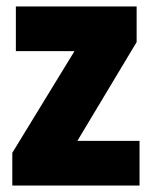

<svg xmlns="http://www.w3.org/2000/svg" viewBox="-20 -573 470 593"><path d="M411 0V-138H219L402 -443V-553H29V-415H210L18 -101V0Z"/></svg>

Font: Noto Sans Gurmukhi Condensed Black
Style: Regular
Weight: 900
Width: 3
Designer: Jelle Bosma - Monotype Design Team
Foundry: Monotype Imaging Inc.
Version: Version 2.004